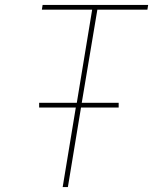

<svg xmlns="http://www.w3.org/2000/svg" viewBox="-20 -755 640 775"><path d="M233 0 286 -321H138V-340H290L352 -716H149L152 -735H578L575 -716H373L310 -340H459V-321H307L254 0Z"/></svg>

Font: Iosevka Curly ThExObl
Style: Regular
Weight: 100
Width: 7
Italic angle: -9°
Monospace: yes
Designer: Belleve Invis
Foundry: Belleve Invis
Version: Version 11.1.0; ttfautohint (v1.8.3)